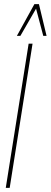

<svg xmlns="http://www.w3.org/2000/svg" viewBox="-20 -912 246 932"><path d="M8 0 119 -700H138L27 0ZM62 -738 147 -892H169L206 -738H190L155 -870L79 -738Z"/></svg>

Font: Georama Condensed Thin
Style: Italic
Weight: 100
Width: 3
Italic angle: -9°
Designer: Jean-Baptiste Levee
Foundry: Production Type
Version: Version 1.000